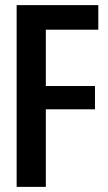

<svg xmlns="http://www.w3.org/2000/svg" viewBox="-20 -730 422 750"><path d="M45 0V-710H364V-614H159V-394H351V-303H159V0Z"/></svg>

Font: Special Gothic Condensed One
Style: Regular
Weight: 400
Designer: Alistair McCready
Foundry: Monolith
Version: Version 1.010; ttfautohint (v1.8.4.7-5d5b)